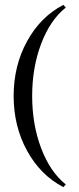

<svg xmlns="http://www.w3.org/2000/svg" viewBox="-20 -655 326 788"><path d="M240 113Q146 64 91 -36.5Q36 -137 36 -261Q36 -385 91 -485.5Q146 -586 240 -635L250 -624Q186 -573 149 -475.5Q112 -378 112 -261Q112 -144 149 -46.5Q186 51 250 102Z"/></svg>

Font: Arapey Regular-Display
Style: Regular
Weight: 400
Designer: Eduardo Rodriguez Tunni
Foundry: Eduardo Rodriguez Tunni
Version: Version 4.000